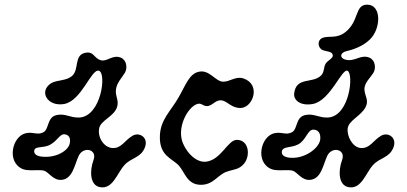

<svg xmlns="http://www.w3.org/2000/svg" viewBox="-20 -779 1749 825"><path d="M292 -455C320 -483 298 -542 346 -552C384 -560 383 -528 414 -520C440 -513 465 -546 500 -531C525 -520 528 -486 517 -467C504 -445 481 -423 478 -393C475 -365 492 -348 483 -319C470 -278 412 -262 406 -227C399 -187 427 -146 462 -143C502 -140 515 -176 550 -196C580 -213 620 -187 602 -144C584 -100 544 -102 515 -70C483 -35 465 36 409 25C367 17 364 -43 382 -92C399 -138 338 -152 318 -109C300 -70 292 -9 243 -6C207 -4 189 -41 168 -46C148 -51 102 -43 79 -52C6 -81 32 -196 93 -207C125 -213 141 -197 167 -211C191 -224 182 -274 221 -284C259 -294 281 -272 321 -274C415 -279 439 -465 405 -475C372 -485 331 -345 255 -332C185 -320 145 -385 199 -421C225 -437 267 -430 292 -455ZM127 -131C126 -121 132 -109 159 -106C219 -99 271 -130 279 -160C286 -187 275 -200 257 -202C235 -204 224 -167 186 -153C159 -143 129 -151 127 -131Z M929 -348C956 -347 973 -314 1014 -315C1067 -316 1103 -416 1026 -442C992 -453 968 -427 938 -428C906 -429 880 -480 836 -471C793 -463 779 -415 747 -360C714 -302 669 -265 667 -195C664 -109 719 -99 748 -68C774 -40 783 13 840 15C895 17 913 -25 951 -40C983 -52 1006 -49 1028 -75C1057 -109 1050 -177 999 -178C959 -180 931 -91 864 -84C817 -80 772 -135 761 -179C746 -241 786 -313 822 -330C845 -341 850 -323 869 -323C891 -323 905 -349 929 -348Z M1147 -52C1074 -81 1100 -196 1161 -207C1193 -213 1209 -197 1235 -211C1259 -224 1250 -274 1289 -284C1327 -294 1349 -272 1389 -274C1483 -279 1501 -464 1473 -475C1448 -485 1399 -345 1323 -332C1270 -323 1241 -349 1244 -377C1252 -451 1323 -418 1360 -455C1374 -469 1370 -490 1379 -505C1388 -520 1412 -528 1410 -542C1408 -559 1382 -557 1366 -564C1345 -573 1341 -608 1368 -617C1395 -626 1427 -612 1464 -641C1525 -689 1503 -759 1558 -759C1620 -759 1618 -656 1569 -609C1537 -578 1494 -565 1468 -559C1440 -553 1436 -525 1474 -521C1508 -517 1533 -546 1568 -531C1593 -520 1596 -486 1585 -467C1572 -445 1544 -423 1546 -393C1548 -365 1566 -348 1551 -319C1531 -280 1478 -262 1474 -227C1470 -193 1495 -146 1530 -143C1570 -140 1583 -176 1618 -196C1648 -213 1688 -187 1670 -144C1652 -100 1612 -102 1583 -70C1551 -35 1533 36 1477 25C1435 17 1432 -43 1450 -92C1467 -138 1406 -152 1386 -109C1368 -70 1360 -9 1311 -6C1275 -4 1257 -41 1236 -46C1216 -51 1170 -43 1147 -52ZM1191 -128C1188 -110 1208 -99 1244 -101C1299 -104 1352 -145 1356 -180C1359 -209 1345 -222 1326 -222C1302 -222 1295 -177 1262 -159C1231 -142 1195 -152 1191 -128Z"/></svg>

Font: PicNic
Style: Regular
Weight: 400
Designer: Mariel Nils
Foundry: Velvetyne Type Foundry
Version: Version 2.000;Glyphs 3.2.3 (3260)